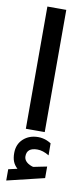

<svg xmlns="http://www.w3.org/2000/svg" viewBox="-103 -687 429 1007"><g transform="rotate(10 112.0 -183.0)"><path d="M205.1 116.2Q171.9 96.2 142.6 96.2Q86.4 96.2 86.4 141.6Q86.4 149.4 88.9 155.8Q91.3 162.1 96.2 167.7Q101.1 173.3 108.9 178.5Q116.7 183.6 127.9 187.5Q129.9 188 131.1 188.5Q132.3 189 133.8 189.2Q135.3 189.5 136.7 189.5Q137.7 189.5 138.2 189.5Q138.7 189.5 140.1 189Q152.8 186.5 176.3 181.6Q199.7 176.8 208 175.3V236.8L9.3 284.7V224.6Q33.2 219.2 56.6 213.9Q40 198.7 32.7 180.2Q25.4 161.6 25.4 135.3Q25.4 88.4 56.6 59.8Q87.9 31.2 135.7 31.2Q147.9 31.2 159.9 33.7Q171.9 36.1 182.9 40.8Q193.8 45.4 204.6 52.2ZM73.2 -651.4H154.3H164.1V-641.6V-10.3V-0.5H154.3H73.2H63.5V-10.3V-641.6V-651.4Z"/></g></svg>

Font: Shabnam Medium FD-WOL
Style: Medium-FD-WOL
Weight: 500
Foundry: DejaVu fonts team - Redesigned by Saber Rastikerdar - Based on Vazir font
Version: Version 5.0.1